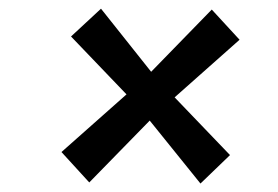

<svg xmlns="http://www.w3.org/2000/svg" viewBox="-20 -590 640 442"><path d="M185.5 -170 121.5 -240 280 -380.5 317 -413.5 467.5 -568 531.5 -498.5 367.5 -353 336 -324ZM441.5 -167.5 312.5 -327.5 281.5 -362 143.5 -506 212.5 -570 338.5 -411.5 368 -380.5 509.5 -233Z"/></svg>

Font: Spline Sans Mono
Style: Italic
Weight: 400
Italic angle: -4°
Monospace: yes
Designer: Eben Sorkin, Mirko Velimirovic
Foundry: Sorkin Type
Version: Version 1.004